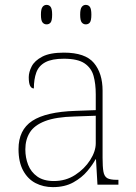

<svg xmlns="http://www.w3.org/2000/svg" viewBox="-20 -758 557 788"><path d="M197 10Q158 10 126 -6.5Q94 -23 75 -58Q56 -93 56 -146Q56 -225 112.5 -262Q169 -299 290 -303L373 -306V-371Q373 -414 364 -446.5Q355 -479 327 -498Q299 -517 242 -517Q193 -517 166 -502.5Q139 -488 129 -460.5Q119 -433 119 -395Q109 -395 103.5 -406Q98 -417 98 -441Q98 -462 110 -485.5Q122 -509 153.5 -525.5Q185 -542 242 -542Q330 -542 365.5 -499.5Q401 -457 401 -386V-110Q401 -73 404.5 -53.5Q408 -34 420 -27Q432 -20 459 -20H466V0H380L374 -104H372Q361 -83 338.5 -56Q316 -29 281 -9.5Q246 10 197 10ZM201 -15Q250 -15 288.5 -40Q327 -65 350 -101Q373 -137 373 -170V-283L287 -280Q209 -278 165 -261Q121 -244 102.5 -214.5Q84 -185 84 -145Q84 -111 95.5 -81.5Q107 -52 133 -33.5Q159 -15 201 -15ZM332 -658Q322 -658 315.5 -666Q309 -674 309 -698Q309 -721 315.5 -729.5Q322 -738 332 -738Q343 -738 349 -729.5Q355 -721 355 -698Q355 -674 349 -666Q343 -658 332 -658ZM171 -658Q161 -658 154.5 -666Q148 -674 148 -698Q148 -721 154.5 -729.5Q161 -738 171 -738Q182 -738 188 -729.5Q194 -721 194 -698Q194 -674 188 -666Q182 -658 171 -658Z"/></svg>

Font: Noto Serif Lao Thin
Style: Regular
Weight: 250
Designer: Monotype Design Team
Foundry: Monotype Imaging Inc.
Version: Version 2.003